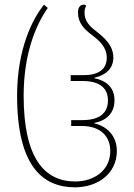

<svg xmlns="http://www.w3.org/2000/svg" viewBox="-20 -790 572 820"><path d="M300 10C398 10 479 -49 479 -145C479 -211 436 -251 383 -263V-265C434 -275 469 -306 469 -362C469 -416 434 -446 383 -456V-458C432 -469 464 -497 464 -544C464 -598 423 -631 389 -658C359 -681 341 -703 341 -736C341 -747 343 -756 348 -765C345 -769 342 -770 337 -770C320 -770 313 -755 313 -736C313 -692 340 -665 372 -641C405 -616 436 -588 436 -544C436 -495 403 -469 335 -469H282V-444H334C406 -444 441 -413 441 -362C441 -308 407 -277 331 -277H284V-252H329C410 -252 451 -207 451 -145C451 -63 383 -15 301 -15C169 -15 81 -116 81 -381C81 -555 130 -679 184 -756L168 -770C119 -710 53 -581 53 -381C53 -80 163 10 300 10Z"/></svg>

Font: Noto Serif Georgian Condensed Thin
Style: Regular
Weight: 100
Width: 3
Designer: Monotype Design Team, Akaki Razmadze
Foundry: Google LLC
Version: Version 2.003